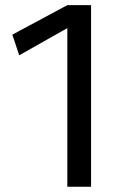

<svg xmlns="http://www.w3.org/2000/svg" viewBox="-20 -711 457 731"><path d="M236.3 0V-604L53.2 -500.5L26.9 -579.1L236.3 -691.4H326.7V0Z"/></svg>

Font: Spinnaker
Style: Regular
Weight: 400
Designer: Elena Albertoni
Foundry: Elena Albertoni
Version: Version 1.001